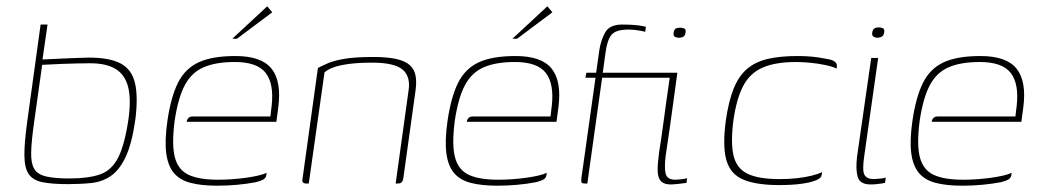

<svg xmlns="http://www.w3.org/2000/svg" viewBox="-20 -583 3304 610"><path d="M196 2Q146 2 115.5 -4Q85 -10 71.5 -29.5Q58 -49 57.5 -88Q57 -127 66 -193L109 -505H131L115 -394Q118 -394 136 -395Q154 -396 178.5 -397Q203 -398 226.5 -399Q250 -400 262 -400Q329 -400 364 -381Q399 -362 409 -318.5Q419 -275 410 -203Q399 -126 379 -84Q359 -42 331.5 -23.5Q304 -5 269.5 -1.5Q235 2 196 2ZM200 -16Q261 -16 298 -29Q335 -42 355.5 -82.5Q376 -123 388 -203Q397 -268 387 -307Q377 -346 347 -364Q317 -382 267 -382Q251 -382 226.5 -381.5Q202 -381 177 -380Q152 -379 134.5 -378Q117 -377 114 -377L88 -192Q80 -135 79 -100Q78 -65 88.5 -47Q99 -29 126 -22.5Q153 -16 200 -16Z M671 7Q620 7 585.5 -2Q551 -11 532 -34Q513 -57 508 -97.5Q503 -138 512 -200Q523 -275 545.5 -320Q568 -365 611 -385Q654 -405 728 -405Q811 -405 843 -364.5Q875 -324 864 -241L858 -196H573Q574 -203 578.5 -208Q583 -213 593 -213H839L843 -246Q851 -317 824 -351.5Q797 -386 726 -386Q666 -386 627.5 -369.5Q589 -353 567.5 -313Q546 -273 535 -200Q525 -124 535.5 -83.5Q546 -43 579.5 -27.5Q613 -12 673 -12Q693 -12 715.5 -13.5Q738 -15 760 -18Q782 -21 799.5 -25Q817 -29 827 -34L826 -26Q825 -19 818.5 -14Q812 -9 792 -4Q766 1 734.5 4Q703 7 671 7ZM718 -460 829 -563 845 -544 733 -460Z M953 0Q938 0 941 -14L990 -367Q1005 -375 1024 -383Q1043 -391 1076.5 -396.5Q1110 -402 1166 -402Q1211 -402 1239.5 -395.5Q1268 -389 1282.5 -375.5Q1297 -362 1300.5 -341.5Q1304 -321 1300 -294L1261 -14Q1260 -10 1258 -6.5Q1256 -3 1252.5 -1.5Q1249 0 1244 0H1237L1278 -295Q1285 -340 1259 -362Q1233 -384 1161 -384Q1106 -384 1067.5 -376.5Q1029 -369 1011 -353L961 0Z M1561 7Q1510 7 1475.5 -2Q1441 -11 1422 -34Q1403 -57 1398 -97.5Q1393 -138 1402 -200Q1413 -275 1435.5 -320Q1458 -365 1501 -385Q1544 -405 1618 -405Q1701 -405 1733 -364.5Q1765 -324 1754 -241L1748 -196H1463Q1464 -203 1468.5 -208Q1473 -213 1483 -213H1729L1733 -246Q1741 -317 1714 -351.5Q1687 -386 1616 -386Q1556 -386 1517.5 -369.5Q1479 -353 1457.5 -313Q1436 -273 1425 -200Q1415 -124 1425.5 -83.5Q1436 -43 1469.5 -27.5Q1503 -12 1563 -12Q1583 -12 1605.5 -13.5Q1628 -15 1650 -18Q1672 -21 1689.5 -25Q1707 -29 1717 -34L1716 -26Q1715 -19 1708.5 -14Q1702 -9 1682 -4Q1656 1 1624.5 4Q1593 7 1561 7ZM1608 -460 1719 -563 1735 -544 1623 -460Z M1843 -352H1874L1884 -423Q1889 -456 1903 -480.5Q1917 -505 1957 -505Q1980 -505 1996.5 -503.5Q2013 -502 2022.5 -500Q2032 -498 2032 -498L2030 -482Q2030 -482 2025.5 -483Q2021 -484 2013.5 -485.5Q2006 -487 1996.5 -488Q1987 -489 1976 -489Q1936 -489 1922.5 -472Q1909 -455 1904 -417L1895 -352H2111L2109 -336H1893L1846 0H1837Q1830 0 1828 -3Q1826 -6 1827 -16L1872 -336H1840ZM2132 -352Q2125 -300 2119.5 -260.5Q2114 -221 2108.5 -181Q2103 -141 2095 -89Q2090 -49 2095 -30.5Q2100 -12 2126 -12Q2131 -12 2145 -13.5Q2159 -15 2163 -17L2161 -2Q2156 -1 2137.5 1Q2119 3 2112 3Q2096 3 2087 -2Q2078 -7 2074 -16.5Q2070 -26 2069.5 -39Q2069 -52 2070.5 -67Q2072 -82 2074 -99Q2082 -149 2087 -187.5Q2092 -226 2097.5 -264.5Q2103 -303 2110 -352Q2115 -352 2121 -352Q2127 -352 2132 -352ZM2120 -479Q2122 -490 2127.5 -492.5Q2133 -495 2140 -495Q2148 -495 2154 -492.5Q2160 -490 2158 -479Q2156 -468 2149.5 -465.5Q2143 -463 2137 -463Q2131 -463 2125 -465.5Q2119 -468 2120 -479Z M2455 5Q2384 5 2342.5 -12Q2301 -29 2288 -73.5Q2275 -118 2286 -200Q2295 -263 2311.5 -303Q2328 -343 2354.5 -365Q2381 -387 2420 -396Q2459 -405 2513 -405Q2539 -405 2560 -403Q2581 -401 2606 -396Q2620 -394 2627.5 -390Q2635 -386 2637.5 -380.5Q2640 -375 2638 -365Q2627 -371 2604 -376Q2581 -381 2555.5 -383.5Q2530 -386 2509 -386Q2444 -386 2403.5 -368.5Q2363 -351 2341.5 -310.5Q2320 -270 2310 -200Q2301 -130 2310.5 -89Q2320 -48 2355 -31Q2390 -14 2457 -14Q2488 -14 2513.5 -17Q2539 -20 2559 -25Q2579 -30 2592 -36L2590 -25Q2589 -17 2572 -10Q2555 -3 2525.5 1Q2496 5 2455 5Z M2746 3Q2712 3 2705 -21Q2698 -45 2703 -86L2748 -399H2770L2726 -89Q2719 -43 2726 -28.5Q2733 -14 2757 -14Q2762 -14 2776 -15.5Q2790 -17 2794 -19L2792 -2Q2788 -1 2781 0Q2774 1 2765 2Q2756 3 2746 3ZM2768 -463Q2762 -463 2756 -466Q2750 -469 2751 -479Q2753 -490 2758.5 -493Q2764 -496 2771 -496Q2779 -496 2785 -493.5Q2791 -491 2789 -479Q2787 -469 2780.5 -466Q2774 -463 2768 -463Z M3038 7Q2987 7 2952.5 -2Q2918 -11 2899 -34Q2880 -57 2875 -97.5Q2870 -138 2879 -200Q2890 -275 2912.5 -320Q2935 -365 2978 -385Q3021 -405 3095 -405Q3178 -405 3210 -364.5Q3242 -324 3231 -241L3225 -196H2940Q2941 -203 2945.5 -208Q2950 -213 2960 -213H3206L3210 -246Q3218 -317 3191 -351.5Q3164 -386 3093 -386Q3033 -386 2994.5 -369.5Q2956 -353 2934.5 -313Q2913 -273 2902 -200Q2892 -124 2902.5 -83.5Q2913 -43 2946.5 -27.5Q2980 -12 3040 -12Q3060 -12 3082.5 -13.5Q3105 -15 3127 -18Q3149 -21 3166.5 -25Q3184 -29 3194 -34L3193 -26Q3192 -19 3185.5 -14Q3179 -9 3159 -4Q3133 1 3101.5 4Q3070 7 3038 7Z"/></svg>

Font: Genos Thin
Style: Italic
Weight: 100
Italic angle: -8°
Designer: Robert E. Leuschke
Foundry: Robert E. Leuschke
Version: Version 1.010